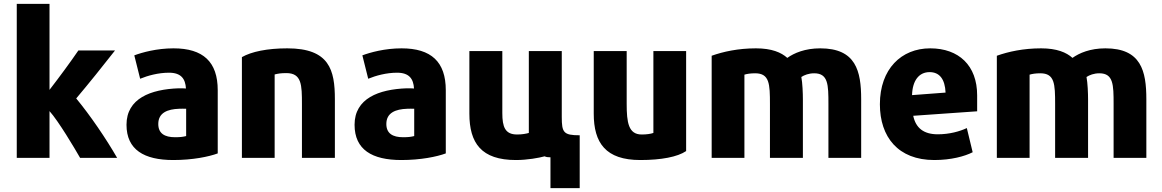

<svg xmlns="http://www.w3.org/2000/svg" viewBox="-20 -800 5961 985"><path d="M581 10H391C363 -39 280 -179 234 -230V10H66V-780H234V-339C285 -405 341 -481 382 -541H570C509 -463 436 -372 371 -295C443 -208 524 -89 581 10Z M1097 -13C1051 4 968 21 869 21C719 21 629 -32 629 -160C629 -295 753 -342 897 -347C911 -347 925 -347 934 -346C931 -395 910 -427 847 -427C792 -427 738 -412 699 -396L669 -516C709 -531 784 -552 870 -552C1022 -552 1097 -483 1097 -337ZM935 -102V-242C924 -242 911 -243 899 -242C840 -240 792 -222 792 -164C792 -115 825 -96 878 -96C906 -96 919 -98 935 -102Z M1698 10H1529V-266C1529 -364 1528 -425 1449 -425C1419 -425 1405 -422 1389 -418V10H1221V-507C1270 -535 1351 -552 1454 -552C1670 -552 1698 -441 1698 -291Z M2267 -13C2221 4 2138 21 2039 21C1889 21 1799 -32 1799 -160C1799 -295 1923 -342 2067 -347C2081 -347 2095 -347 2104 -346C2101 -395 2080 -427 2017 -427C1962 -427 1908 -412 1869 -396L1839 -516C1879 -531 1954 -552 2040 -552C2192 -552 2267 -483 2267 -337ZM2105 -102V-242C2094 -242 2081 -243 2069 -242C2010 -240 1962 -222 1962 -164C1962 -115 1995 -96 2048 -96C2076 -96 2089 -98 2105 -102Z M2862 -538V-200C2862 -120 2871 -106 2954 -106V165H2804V7C2792 7 2782 6 2774 2C2745 10 2685 21 2627 21C2449 21 2388 -66 2388 -217V-538H2557V-220C2557 -149 2571 -110 2633 -110C2658 -110 2680 -114 2693 -118V-538Z M3500 -25C3456 5 3372 21 3265 21C3087 21 3026 -67 3026 -217V-538H3195V-267C3195 -172 3204 -110 3272 -110C3297 -110 3318 -113 3332 -118V-538H3500Z M4398 10H4230V-267C4230 -365 4229 -424 4157 -424C4129 -424 4106 -415 4091 -405C4097 -374 4099 -322 4099 -289V10H3930V-266C3930 -369 3928 -424 3854 -424C3830 -424 3812 -421 3799 -417V10H3631V-514C3690 -535 3767 -552 3858 -552C3939 -552 3988 -531 4019 -503C4054 -528 4110 -552 4188 -552C4371 -552 4398 -436 4398 -291Z M4993 -229 4665 -206C4678 -144 4718 -111 4791 -111C4851 -111 4904 -126 4940 -143L4970 -19C4929 2 4859 21 4773 21C4587 21 4494 -98 4494 -265C4494 -446 4604 -552 4752 -552C4899 -552 4993 -464 4993 -311ZM4831 -325C4828 -394 4800 -430 4749 -430C4694 -430 4661 -386 4659 -312Z M5861 10H5693V-267C5693 -365 5692 -424 5620 -424C5592 -424 5569 -415 5554 -405C5560 -374 5562 -322 5562 -289V10H5393V-266C5393 -369 5391 -424 5317 -424C5293 -424 5275 -421 5262 -417V10H5094V-514C5153 -535 5230 -552 5321 -552C5402 -552 5451 -531 5482 -503C5517 -528 5573 -552 5651 -552C5834 -552 5861 -436 5861 -291Z"/></svg>

Font: Repo ExtraBold
Style: Bold
Weight: 700
Designer: Stefan Peev
Foundry: Context Ltd
Version: Version 1.502